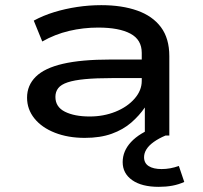

<svg xmlns="http://www.w3.org/2000/svg" viewBox="-20 -526 786 745"><path d="M309 9Q244 9 193 -11Q142 -31 113.5 -66.5Q85 -102 85 -147Q85 -195 119 -228.5Q153 -262 224.5 -278.5Q296 -295 409 -295H548V-223H415Q353 -223 310.5 -219Q268 -215 242.5 -206.5Q217 -198 206 -184Q195 -170 195 -150Q195 -111 232 -92.5Q269 -74 328 -74Q382 -74 428 -92.5Q474 -111 502 -143Q530 -175 530 -212V-321Q530 -372 486 -395.5Q442 -419 361 -419Q303 -419 248 -406Q193 -393 144 -365L111 -446Q148 -466 190.5 -479Q233 -492 279.5 -499Q326 -506 373 -506Q453 -506 512.5 -485Q572 -464 604.5 -420.5Q637 -377 637 -308V0H542V-108V-109Q521 -78 489.5 -50.5Q458 -23 413.5 -7Q369 9 309 9ZM596 199Q530 199 493 173Q456 147 456 103Q456 60 488.5 25Q521 -10 585 -34L622 0Q596 11 577 24.5Q558 38 548.5 53Q539 68 539 84Q539 107 557 118.5Q575 130 607 130Q624 130 640.5 127Q657 124 674 118L695 180Q673 190 648.5 194.5Q624 199 596 199Z"/></svg>

Font: Nunito Sans 7pt Expanded Medium
Style: Regular
Weight: 500
Width: 7
Designer: Vernon Adams
Foundry: Vernon Adams
Version: Version 3.101;gftools[0.9.27]